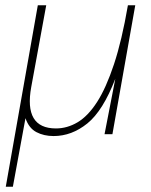

<svg xmlns="http://www.w3.org/2000/svg" viewBox="-20 -511 575 731"><path d="M467 -491H495L408 0H378L419 -211Q372 -89 312.5 -41Q253 7 184 7Q147 7 118.5 -8Q90 -23 77 -61L29 200H2L124 -491H156L99 -180Q70 -22 193 -22Q236 -22 275.5 -45.5Q315 -69 349.5 -122.5Q384 -176 414 -266.5Q444 -357 467 -491Z"/></svg>

Font: Livvic Thin
Style: Italic
Weight: 250
Italic angle: -10°
Designer: Jacques Le Bailly, Baron von Fonthausen
Version: Version 1.001; ttfautohint (v1.8.2)